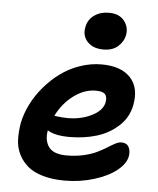

<svg xmlns="http://www.w3.org/2000/svg" viewBox="-53 -771 694 844"><g transform="rotate(5 293.5 -349.0)"><path d="M382.8 -562Q336.9 -562 312.3 -588.6Q287.6 -615.2 295.9 -653.8Q302.2 -687 329.3 -706.1Q356.4 -725.1 393.1 -725.1Q439.5 -725.1 461.4 -697Q483.4 -668.9 477.1 -633.8Q471.2 -604.5 447.3 -583.3Q423.3 -562 382.8 -562ZM263.2 26.9Q209.5 26.9 167.7 14.9Q126 2.9 100.6 -18.6Q75.2 -40 60.3 -69.6Q45.4 -99.1 44.2 -134.3Q43 -169.4 49.8 -209Q58.1 -250.5 78.9 -292Q99.6 -333.5 130.9 -370.1Q162.1 -406.7 200.4 -435.1Q238.8 -463.4 285.9 -479.7Q333 -496.1 381.8 -496.1Q467.3 -496.1 509 -451.7Q550.8 -407.2 535.2 -328.1Q524.4 -274.4 483.4 -236.8Q442.4 -199.2 387.2 -182.6Q332 -166 268.1 -166Q202.1 -166 170.9 -187Q162.6 -141.6 183.8 -112.8Q205.1 -84 262.2 -84Q302.7 -84 337.6 -92Q372.6 -100.1 395.8 -111.6Q418.9 -123 437.3 -134.5Q455.6 -146 470.9 -154.1Q486.3 -162.1 498 -162.1Q521.5 -162.1 530.8 -144.5Q540 -127 535.2 -102.1Q528.3 -69.8 491 -40.3Q453.6 -10.7 392.3 8.1Q331.1 26.9 263.2 26.9ZM366.2 -378.9Q315.4 -378.9 268.6 -344Q221.7 -309.1 193.8 -252.9Q197.8 -252.4 207.5 -251.2Q217.3 -250 228.8 -249Q240.2 -248 252.9 -248Q312 -248 358.9 -271.5Q405.8 -294.9 413.1 -331.1Q417.5 -356 407 -367.4Q396.5 -378.9 366.2 -378.9Z"/></g></svg>

Font: Shantell Sans Bouncy
Style: Italic
Weight: 600
Italic angle: -11.31°
Designer: Stephen Nixon, Anya Danilova, Shantell Martin
Foundry: Arrow Type
Version: Version 1.006;[9816181b4]